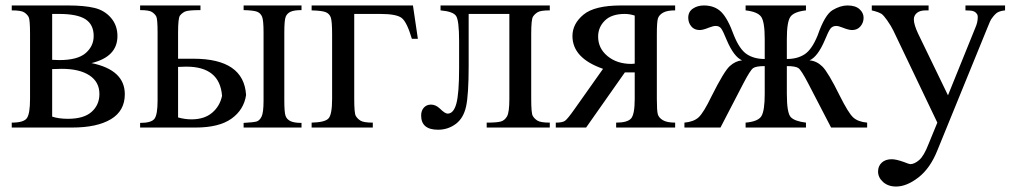

<svg xmlns="http://www.w3.org/2000/svg" viewBox="-20 -467 3706 703"><path d="M315 -236Q437 -211 437 -122Q437 -61 386 -30.5Q335 0 244 0H23V-18Q67 -18 78.5 -34.5Q90 -51 90 -105V-342Q90 -395 85 -404.5Q80 -414 69 -421.5Q58 -429 23 -429V-447H229Q289 -447 326 -438Q363 -429 386.5 -401.5Q410 -374 410 -335Q410 -259 315 -236ZM171 -248Q192 -247 197 -247Q264 -247 293.5 -272.5Q323 -298 323 -335Q323 -377 293 -396.5Q263 -416 196 -416H171ZM171 -40Q195 -32 229 -32Q287 -32 315.5 -57.5Q344 -83 344 -123Q344 -167 307.5 -191Q271 -215 206 -215Q189 -215 171 -214Z M872 -430V-447H1084V-430Q1057 -430 1044 -424Q1031 -418 1026 -405.5Q1021 -393 1021 -348V-99Q1021 -56 1025.5 -43Q1030 -30 1043.5 -23.5Q1057 -17 1084 -17V0H872V-17Q908 -19 919 -22Q930 -25 937.5 -39.5Q945 -54 945 -99V-348Q945 -393 939.5 -406Q934 -419 921.5 -424Q909 -429 872 -430ZM632 -252H685Q686 -252 688 -252Q873 -252 881 -119Q873 -65 827.5 -32.5Q782 0 696 0H493V-17Q534 -17 545.5 -32Q557 -47 557 -99V-348Q557 -398 552 -407Q547 -416 536.5 -423Q526 -430 493 -430V-447H714V-430Q668 -430 657 -424.5Q646 -419 639 -410Q632 -401 632 -348ZM632 -37Q657 -30 681 -30Q728 -30 756.5 -54Q785 -78 793 -116Q785 -223 662 -223Q651 -223 632 -222Z M1492 -447 1510 -325H1488Q1470 -386 1451 -401Q1432 -416 1372 -416H1277V-105Q1277 -53 1282.5 -43Q1288 -33 1299.5 -25.5Q1311 -18 1345 -18V0H1121V-18Q1169 -19 1182.5 -33Q1196 -47 1196 -105V-342Q1196 -390 1191 -403.5Q1186 -417 1172.5 -422.5Q1159 -428 1121 -429V-447Z M1593 -447H1993V-429Q1960 -429 1949 -422.5Q1938 -416 1931.5 -406Q1925 -396 1925 -342V-105Q1925 -53 1930.5 -43Q1936 -33 1947.5 -25.5Q1959 -18 1993 -18V0H1762V-18Q1799 -18 1813.5 -22Q1828 -26 1836.5 -41Q1845 -56 1845 -105V-416H1696V-227Q1696 -120 1686.5 -77Q1677 -34 1648.5 -13Q1620 8 1584 8Q1522 8 1522 -44Q1522 -62 1532 -73Q1542 -84 1558 -84Q1575 -84 1590 -70Q1609 -51 1619 -51Q1641 -51 1651 -88Q1661 -125 1661 -217V-316Q1661 -392 1650 -408.5Q1639 -425 1593 -429Z M2452 -447V-429Q2422 -429 2407.5 -420.5Q2393 -412 2389 -399.5Q2385 -387 2385 -342V-105Q2385 -62 2388.5 -49Q2392 -36 2407 -27Q2422 -18 2452 -18V0H2236V-18Q2277 -18 2290.5 -33Q2304 -48 2304 -105V-202H2268L2126 0H2015V-18Q2039 -18 2048.5 -24.5Q2058 -31 2084 -68L2188 -215Q2076 -254 2076 -335Q2076 -380 2116.5 -413.5Q2157 -447 2254 -447ZM2304 -410Q2285 -416 2268 -416Q2219 -416 2194.5 -391.5Q2170 -367 2170 -333Q2170 -290 2204.5 -261.5Q2239 -233 2292 -233Q2297 -233 2304 -234Z M2710 0V-18Q2756 -22 2768 -42Q2780 -62 2780 -123V-225Q2748 -225 2737.5 -217.5Q2727 -210 2702 -162L2618 0H2486V-18Q2520 -21 2538 -37.5Q2556 -54 2585 -114Q2631 -206 2652 -225Q2673 -244 2697 -246Q2667 -259 2641 -320Q2628 -352 2621 -362Q2614 -372 2601 -372Q2591 -372 2576 -366Q2554 -357 2542 -357Q2522 -357 2511 -370.5Q2500 -384 2500 -402Q2500 -424 2517 -435.5Q2534 -447 2557 -447Q2597 -447 2621 -423Q2645 -399 2667 -338Q2688 -286 2714.5 -268.5Q2741 -251 2780 -251V-324Q2780 -387 2767 -405.5Q2754 -424 2710 -429V-447H2931V-429Q2887 -424 2874 -405.5Q2861 -387 2861 -324V-251Q2900 -251 2926.5 -268.5Q2953 -286 2974 -338Q3000 -413 3028.5 -430Q3057 -447 3083 -447Q3112 -447 3127 -433.5Q3142 -420 3142 -402Q3142 -384 3130.5 -370.5Q3119 -357 3100 -357Q3087 -357 3065 -366Q3050 -372 3042 -372Q3028 -372 3020.5 -362Q3013 -352 3000 -320Q2974 -259 2944 -246Q2970 -244 2991 -223.5Q3012 -203 3055 -116Q3086 -54 3103.5 -37.5Q3121 -21 3155 -18V0H3023L2939 -162Q2914 -210 2903.5 -217.5Q2893 -225 2861 -225V-123Q2861 -53 2875.5 -38Q2890 -23 2931 -18V0Z M3172 -447H3380V-429H3370Q3348 -429 3337 -419.5Q3326 -410 3326 -396Q3326 -377 3342 -343L3451 -118L3551 -365Q3560 -385 3560 -404Q3560 -413 3556 -417Q3552 -423 3544 -426Q3536 -429 3515 -429V-447H3660V-429Q3642 -427 3632.5 -421.5Q3623 -416 3611 -399Q3606 -393 3594 -362L3412 84Q3386 149 3343 182.5Q3300 216 3261 216Q3232 216 3213.5 199.5Q3195 183 3195 161Q3195 141 3208.5 128.5Q3222 116 3245 116Q3261 116 3289 126Q3309 134 3313 134Q3328 134 3345.5 119Q3363 104 3380 60L3412 -18L3251 -355Q3244 -370 3228 -393Q3216 -410 3208 -416Q3197 -423 3172 -429Z"/></svg>

Font: New Athena Unicode
Style: Regular
Weight: 400
Designer: J. Rusten 1997; rev. by R. Hancock 2001, 2002, rev. by D. Mastronarde 2002-2021
Foundry: GreekKeys New Athena Unicode
Version: Version 5.008